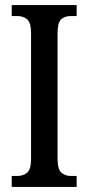

<svg xmlns="http://www.w3.org/2000/svg" viewBox="-20 -734 346 754"><path d="M26 0V-43H49Q71 -43 86.5 -56Q102 -69 102 -110V-602Q102 -645 86.5 -658Q71 -671 49 -671H26V-714H281V-671H258Q234 -671 220 -658Q206 -645 206 -602V-111Q206 -70 220.5 -56.5Q235 -43 258 -43H281V0Z"/></svg>

Font: Noto Serif Lao ExtraCondensed Medium
Style: Regular
Weight: 500
Width: 2
Designer: Monotype Design Team
Foundry: Monotype Imaging Inc.
Version: Version 2.003; ttfautohint (v1.8.4.7-5d5b)